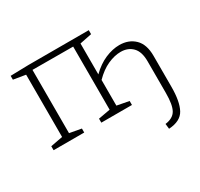

<svg xmlns="http://www.w3.org/2000/svg" viewBox="-158 -727 1218 1167"><g transform="rotate(-30 451.5 -143.5)"><path d="M854 24Q854 127 825.5 180Q797 233 714 238L710 202Q765 195 785.5 159Q806 123 806 40V-183Q806 -250 774.5 -282Q743 -314 692 -314Q649 -314 601 -292.5Q553 -271 507 -224V-44L591 -28V0H376V-28L459 -43V-486L174 -487V-43L256 -28V0H41V-28L126 -44V-481L41 -495V-522L167 -525H591V-497L507 -480V-263Q555 -310 606.5 -332Q658 -354 706 -354Q771 -354 812.5 -314Q854 -274 854 -193Z"/></g></svg>

Font: Bitter Light
Style: Regular
Weight: 300
Designer: Sol Matas, and Bitter project Authors
Foundry: Sol Matas
Version: Version 2.001